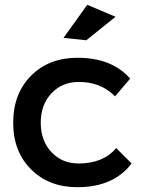

<svg xmlns="http://www.w3.org/2000/svg" viewBox="-20 -777 604 801"><path d="M344 -757 462 -707 340 -609 245 -619ZM460 -375Q400 -436 308 -435Q239 -435 194.5 -387.5Q150 -340 150 -265Q150 -190 194.5 -142.5Q239 -95 308 -95Q410 -95 465 -159L529 -95Q454 4 303 4Q184 4 109.5 -70.5Q35 -145 35 -265Q35 -386 109.5 -461Q184 -536 303 -536Q447 -536 523 -449Z"/></svg>

Font: Montserrat-Arabic
Style: Regular
Weight: 400
Designer: Mohamed Gaber
Foundry: Kief Type Foundry
Version: Version 5.008;PS 005.008;hotconv 1.0.88;makeotf.lib2.5.64775